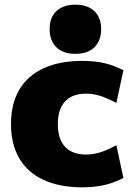

<svg xmlns="http://www.w3.org/2000/svg" viewBox="-20 -790 590 820"><path d="M332 10Q235 10 166.5 -21.5Q98 -53 62.5 -113.5Q27 -174 27 -260Q27 -347 62.5 -407Q98 -467 166.5 -498.5Q235 -530 332 -530Q383 -530 425 -520.5Q467 -511 507 -490L477 -350Q441 -370 410 -380Q379 -390 347 -390Q289 -390 258 -357Q227 -324 227 -260Q227 -196 258 -163Q289 -130 347 -130Q379 -130 410 -140Q441 -150 477 -170L507 -30Q467 -9 425 0.5Q383 10 332 10ZM302 -560Q250 -560 221 -588Q192 -616 192 -666Q192 -715 221 -742.5Q250 -770 302 -770Q354 -770 383 -742.5Q412 -715 412 -666Q412 -616 383 -588Q354 -560 302 -560Z"/></svg>

Font: M PLUS 2 Black
Style: Regular
Weight: 900
Designer: Coji Morishita
Foundry: UNDERFOREST DESIGN
Version: Version 1.001